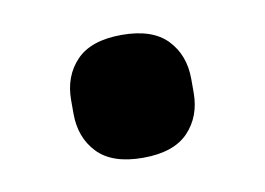

<svg xmlns="http://www.w3.org/2000/svg" viewBox="-36 -218 383 277"><g transform="rotate(-10 155.0 -79.0)"><path d="M155 11Q110 11 88.5 -11.5Q67 -34 67 -69V-89Q67 -124 88.5 -146.5Q110 -169 155 -169Q200 -169 221.5 -146.5Q243 -124 243 -89V-69Q243 -34 221.5 -11.5Q200 11 155 11Z"/></g></svg>

Font: IBM Plex Sans Devanagari
Style: Bold
Weight: 700
Designer: Mike Abbink, Paul van der Laan, Pieter van Rosmalen, Erin McLaughlin
Foundry: Bold Monday
Version: Version 1.1